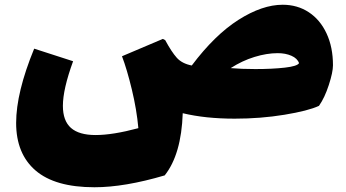

<svg xmlns="http://www.w3.org/2000/svg" viewBox="-20 -459 1459 809"><path d="M1383 -184Q1383 -155 1365.5 -101Q1348 -47 1324 -13Q1279 8 1178.5 24.5Q1078 41 969 41Q845 41 750 18Q744 192 674 280Q505 330 378 330Q212 330 130 259.5Q48 189 48 59Q48 -69 124 -254L288 -201Q245 -83 245 -13Q245 50 279 80Q313 110 383 110Q455 110 563 81Q556 3 535.5 -82Q515 -167 494 -222L666 -295L676 -290Q703 -240 725 -215.5Q747 -191 788 -183Q885 -312 985 -375.5Q1085 -439 1171 -439Q1233 -439 1281 -407.5Q1329 -376 1356 -318Q1383 -260 1383 -184ZM1056 -168Q1127 -168 1180 -174Q1233 -180 1240 -193Q1233 -213 1208 -224Q1183 -235 1150 -235Q1104 -235 1052 -219Q1000 -203 952 -172Q997 -168 1056 -168Z"/></svg>

Font: Lalezar
Style: Bold
Weight: 700
Designer: Borna Izadpanah
Foundry: Borna Izadpanah
Version: Version 1.003;January 24, 2021;FontCreator 13.0.0.2683 64-bi